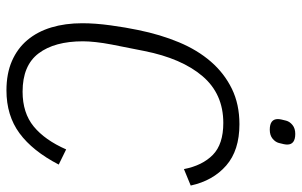

<svg xmlns="http://www.w3.org/2000/svg" viewBox="-190 -733 935 595"><g transform="rotate(90 277.5 -435.5)"><path d="M260 12Q208 12 169 -5Q130 -22 104 -53Q78 -84 65 -127Q52 -170 52 -223Q52 -263 58.5 -310.5Q65 -358 73 -396Q87 -465 111 -522.5Q135 -580 171 -621.5Q207 -663 255 -686.5Q303 -710 365 -710Q446 -710 493 -669Q540 -628 555 -559L504 -538Q493 -595 460 -627.5Q427 -660 361 -660Q271 -660 216 -595.5Q161 -531 138 -415L118 -314Q113 -288 110.5 -265Q108 -242 108 -225Q108 -137 145.5 -87.5Q183 -38 264 -38Q330 -38 372 -72.5Q414 -107 443 -173L490 -150Q448 -69 393 -28.5Q338 12 260 12ZM382 -804Q349 -804 349 -829Q349 -837 354 -855Q357 -866 367.5 -874.5Q378 -883 395 -883Q428 -883 428 -858Q428 -850 423 -832Q420 -821 409.5 -812.5Q399 -804 382 -804Z"/></g></svg>

Font: IBM Plex Sans Condensed Light
Style: Italic
Weight: 300
Width: 3
Italic angle: -11°
Designer: Mike Abbink, Paul van der Laan, Pieter van Rosmalen
Foundry: Bold Monday
Version: Version 1.3